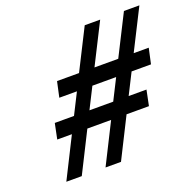

<svg xmlns="http://www.w3.org/2000/svg" viewBox="-119 -791 916 911"><g transform="rotate(-20 338.5 -336.0)"><path d="M187 -466 170 -388H259L206 -283H109L93 -205H167L65 -2H143L245 -205H365L263 -2H341L443 -205H556L572 -283H482L535 -388H633L650 -466H574L677 -670H599L496 -466H376L479 -670H401L298 -466ZM284 -283 337 -388H457L404 -283Z"/></g></svg>

Font: LT Wave Mono
Style: Italic
Weight: 400
Designer: Daniel Lyons
Version: Version 2.5 (Glyphs App)